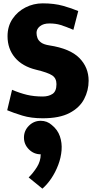

<svg xmlns="http://www.w3.org/2000/svg" viewBox="-20 -696 572 1146"><path d="M509 -214Q509 -156 482 -104.5Q455 -53 395 -21.5Q335 10 235 10Q166 10 113.5 -6Q61 -22 23 -38L52 -160Q99 -140 141 -130Q183 -120 235 -120Q270 -120 293.5 -135.5Q317 -151 317 -194Q317 -229 291.5 -246Q266 -263 195 -280Q113 -300 69 -352.5Q25 -405 25 -480Q25 -539 54.5 -583Q84 -627 132 -651.5Q180 -676 235 -676Q304 -676 357 -661Q410 -646 447 -630L418 -518Q371 -538 341.5 -547Q312 -556 275 -556Q239 -556 218.5 -539.5Q198 -523 198 -500Q198 -485 203.5 -469.5Q209 -454 225.5 -442Q242 -430 275 -425Q398 -406 453.5 -350Q509 -294 509 -214ZM223 225Q182 225 152.5 195.5Q123 166 123 125Q123 84 152.5 54.5Q182 25 223 25Q261 25 289 50Q324 78 337.5 117.5Q351 157 347.5 201Q344 245 327.5 288.5Q311 332 286.5 368.5Q262 405 233 430L151 363Q177 338 200 302Q223 266 223 225Z"/></svg>

Font: Epunda Sans Black
Style: Regular
Weight: 900
Designer: Simon Atzbach
Foundry: typofactur
Version: Version 2.204; ttfautohint (v1.8.4.7-5d5b)